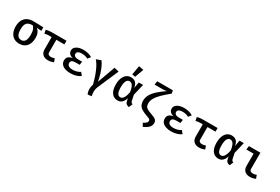

<svg xmlns="http://www.w3.org/2000/svg" viewBox="113 -2279 5774 3961"><g transform="rotate(30 3000.0 -299.0)"><path d="M321 -535Q379 -535 446.2 -533.2Q513.5 -531.5 566 -528.5V-445L428.5 -455L371 -455.5Q327 -456.5 291.5 -449.5Q256 -442.5 231 -422.2Q206 -402 192.5 -363.5Q179 -325 179 -263Q179 -165 209.5 -119Q240 -73 300 -73Q359 -73 389 -119.2Q419 -165.5 419 -263.5Q419 -348 399.2 -393.5Q379.5 -439 350 -461L436.5 -462.5Q480.5 -439.5 508.8 -389.5Q537 -339.5 537 -261Q537 -177 509.2 -115.2Q481.5 -53.5 428.5 -20Q375.5 13.5 300 13.5Q224.5 13.5 171 -20.2Q117.5 -54 89.5 -116.2Q61.5 -178.5 61.5 -263Q61.5 -345 91.5 -406.2Q121.5 -467.5 179.2 -501.2Q237 -535 321 -535Z M1118 -528V-441H769.5Q749 -441 730.2 -439.8Q711.5 -438.5 692.2 -435.2Q673 -432 650 -425.5L632.5 -508Q663 -519.5 697.8 -523.8Q732.5 -528 775 -528ZM927 -457V-143.5Q927 -107.5 949 -92.2Q971 -77 1006 -77Q1027 -77 1048.5 -82Q1070 -87 1090 -94.5L1118 -16.5Q1097 -5 1060.5 4.2Q1024 13.5 982.5 13.5Q905 13.5 860 -29.5Q815 -72.5 815 -147.5V-457Z M1601.5 -234H1508.5Q1447.5 -234 1421 -215.2Q1394.5 -196.5 1394.5 -158Q1394.5 -119 1428.2 -95.8Q1462 -72.5 1524 -72.5Q1577.5 -72.5 1621.2 -86Q1665 -99.5 1701.5 -123.5L1756.5 -55Q1715.5 -25.5 1654.2 -6Q1593 13.5 1516 13.5Q1447 13.5 1392.5 -5.2Q1338 -24 1306.8 -60.8Q1275.5 -97.5 1275.5 -151Q1275.5 -211 1309.8 -242Q1344 -273 1411.5 -282.5Q1352.5 -295 1324.5 -325.8Q1296.5 -356.5 1296.5 -400Q1296.5 -446.5 1326 -478Q1355.5 -509.5 1405.2 -525.8Q1455 -542 1515.5 -542Q1570.5 -542 1626.8 -529Q1683 -516 1726 -487.5L1673.5 -422.5Q1641.5 -441.5 1603 -450Q1564.5 -458.5 1525.5 -458.5Q1471.5 -458.5 1441.2 -440.8Q1411 -423 1411 -386.5Q1411 -354 1438 -334.5Q1465 -315 1514.5 -315H1614Z M2255 -541 2367.5 -515 2153.5 -20.5Q2131.5 31 2128.5 83.2Q2125.5 135.5 2140 203.5L2050.5 215Q2034 181.5 2027.8 142.5Q2021.5 103.5 2026 62.8Q2030.5 22 2045 -17Q2027 -90.5 2003.5 -162.2Q1980 -234 1952.5 -298.2Q1925 -362.5 1894.5 -414.5Q1864 -466.5 1832.5 -500.5L1944.5 -540.5Q1976.5 -499 2006.5 -435.8Q2036.5 -372.5 2061.8 -292.2Q2087 -212 2103.5 -119.5Z M2651.5 -542Q2697.5 -542 2730.8 -525.8Q2764 -509.5 2784.8 -475Q2805.5 -440.5 2814.5 -384.5L2840.5 -528H2942.5L2878.5 -260L2905 -131.5Q2910.5 -105 2922.2 -93.2Q2934 -81.5 2954.5 -75L2916.5 14Q2877 7.5 2851.8 -13.5Q2826.5 -34.5 2818 -80.5L2808.5 -135.5Q2795.5 -91.5 2773.8 -58Q2752 -24.5 2720.2 -5.5Q2688.5 13.5 2644 13.5Q2553.5 13.5 2501.5 -56Q2449.5 -125.5 2449.5 -260Q2449.5 -342 2473 -405.5Q2496.5 -469 2541.8 -505.5Q2587 -542 2651.5 -542ZM2664 -456Q2617 -456 2591.8 -406.5Q2566.5 -357 2566.5 -260Q2566.5 -161.5 2590.8 -116.8Q2615 -72 2660 -72Q2676.5 -72 2693.8 -80Q2711 -88 2727.5 -109Q2744 -130 2758.8 -168.2Q2773.5 -206.5 2784.5 -266.5Q2772.5 -340 2755.2 -381.2Q2738 -422.5 2715.5 -439.2Q2693 -456 2664 -456ZM2677.5 -822.5 2791 -800.5 2716.5 -592.5 2640 -605.5Z M3530 -740 3543.5 -668.5Q3435.5 -581.5 3364.5 -511.2Q3293.5 -441 3258.8 -379.5Q3224 -318 3224 -256Q3224 -211.5 3238.2 -184Q3252.5 -156.5 3284.8 -138Q3317 -119.5 3371 -101Q3427 -81.5 3463.5 -64Q3500 -46.5 3518 -23Q3536 0.5 3536 38.5Q3536 97.5 3495 142Q3454 186.5 3369.5 224L3326 150.5Q3366.5 129.5 3392.2 107.2Q3418 85 3418 51Q3418 35 3409.2 25Q3400.5 15 3379.5 6Q3358.5 -3 3322 -15.5Q3249.5 -41.5 3201.2 -70Q3153 -98.5 3128.8 -141Q3104.5 -183.5 3104.5 -252.5Q3104.5 -321 3138.8 -386.2Q3173 -451.5 3246.2 -520Q3319.5 -588.5 3436 -667Q3422.5 -661 3395.8 -658Q3369 -655 3337.2 -654.2Q3305.5 -653.5 3276 -653.5H3143L3156.5 -740Z M4001.5 -234H3908.5Q3847.5 -234 3821 -215.2Q3794.5 -196.5 3794.5 -158Q3794.5 -119 3828.2 -95.8Q3862 -72.5 3924 -72.5Q3977.5 -72.5 4021.2 -86Q4065 -99.5 4101.5 -123.5L4156.5 -55Q4115.5 -25.5 4054.2 -6Q3993 13.5 3916 13.5Q3847 13.5 3792.5 -5.2Q3738 -24 3706.8 -60.8Q3675.5 -97.5 3675.5 -151Q3675.5 -211 3709.8 -242Q3744 -273 3811.5 -282.5Q3752.5 -295 3724.5 -325.8Q3696.5 -356.5 3696.5 -400Q3696.5 -446.5 3726 -478Q3755.5 -509.5 3805.2 -525.8Q3855 -542 3915.5 -542Q3970.5 -542 4026.8 -529Q4083 -516 4126 -487.5L4073.5 -422.5Q4041.5 -441.5 4003 -450Q3964.5 -458.5 3925.5 -458.5Q3871.5 -458.5 3841.2 -440.8Q3811 -423 3811 -386.5Q3811 -354 3838 -334.5Q3865 -315 3914.5 -315H4014Z M4718 -528V-441H4369.5Q4349 -441 4330.2 -439.8Q4311.5 -438.5 4292.2 -435.2Q4273 -432 4250 -425.5L4232.5 -508Q4263 -519.5 4297.8 -523.8Q4332.5 -528 4375 -528ZM4527 -457V-143.5Q4527 -107.5 4549 -92.2Q4571 -77 4606 -77Q4627 -77 4648.5 -82Q4670 -87 4690 -94.5L4718 -16.5Q4697 -5 4660.5 4.2Q4624 13.5 4582.5 13.5Q4505 13.5 4460 -29.5Q4415 -72.5 4415 -147.5V-457Z M5051.5 -542Q5097.5 -542 5130.8 -525.8Q5164 -509.5 5184.8 -475Q5205.5 -440.5 5214.5 -384.5L5240.5 -528H5342.5L5278.5 -260L5305 -131.5Q5310.5 -105 5322.2 -93.2Q5334 -81.5 5354.5 -75L5316.5 14Q5277 7.5 5251.8 -13.5Q5226.5 -34.5 5218 -80.5L5208.5 -135.5Q5195.5 -91.5 5173.8 -58Q5152 -24.5 5120.2 -5.5Q5088.5 13.5 5044 13.5Q4953.5 13.5 4901.5 -56Q4849.5 -125.5 4849.5 -260Q4849.5 -342 4873 -405.5Q4896.5 -469 4941.8 -505.5Q4987 -542 5051.5 -542ZM5064 -456Q5017 -456 4991.8 -406.5Q4966.5 -357 4966.5 -260Q4966.5 -161.5 4990.8 -116.8Q5015 -72 5060 -72Q5076.5 -72 5093.8 -80Q5111 -88 5127.5 -109Q5144 -130 5158.8 -168.2Q5173.5 -206.5 5184.5 -266.5Q5172.5 -340 5155.2 -381.2Q5138 -422.5 5115.5 -439.2Q5093 -456 5064 -456Z M5625.5 -440.5H5453L5464 -528H5737.5V-143.5Q5737.5 -107.5 5759.8 -92.2Q5782 -77 5817.5 -77Q5838.5 -77 5859.8 -82Q5881 -87 5901 -94.5L5929 -16.5Q5908 -5 5871.5 4.2Q5835 13.5 5793.5 13.5Q5716.5 13.5 5671 -29.5Q5625.5 -72.5 5625.5 -147.5Z"/></g></svg>

Font: Fira Code Light Medium
Style: Regular
Weight: 500
Monospace: yes
Version: Version 5.002